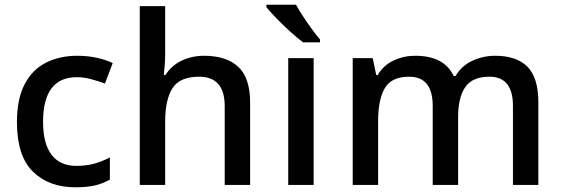

<svg xmlns="http://www.w3.org/2000/svg" viewBox="-20 -786 2387 816"><path d="M300 10Q188 10 120 -56.5Q52 -123 52 -267Q52 -366 85 -428.5Q118 -491 176 -520Q234 -549 308 -549Q354 -549 393.5 -540Q433 -531 459 -518L426 -431Q399 -441 367.5 -449.5Q336 -458 307 -458Q163 -458 163 -268Q163 -176 199 -128.5Q235 -81 304 -81Q348 -81 382.5 -91Q417 -101 447 -117V-23Q418 -6 384 2Q350 10 300 10Z M682 -560Q682 -533 680 -507.5Q678 -482 676 -467H683Q709 -508 752.5 -528.5Q796 -549 847 -549Q942 -549 992.5 -502Q1043 -455 1043 -351V0H935V-335Q935 -460 826 -460Q744 -460 713 -411Q682 -362 682 -270V0H574V-760H682Z M1313 0H1205V-539H1313ZM1238 -766Q1250 -744 1268 -716.5Q1286 -689 1305 -663Q1324 -637 1340 -618V-606H1268Q1244 -624 1213 -652Q1182 -680 1154 -709Q1126 -738 1112 -756V-766Z M2084 -549Q2176 -549 2222 -502Q2268 -455 2268 -351V0H2160V-336Q2160 -460 2060 -460Q1988 -460 1957.5 -416Q1927 -372 1927 -289V0H1819V-336Q1819 -460 1719 -460Q1644 -460 1615.5 -411.5Q1587 -363 1587 -271V0H1479V-539H1564L1579 -467H1585Q1610 -509 1653 -529Q1696 -549 1744 -549Q1868 -549 1908 -463H1916Q1942 -507 1988 -528Q2034 -549 2084 -549Z"/></svg>

Font: Noto Kufi Arabic Medium
Style: Regular
Weight: 500
Designer: Monotype Design Team, David Williams, Khaled Hosny
Foundry: Google LLC
Version: Version 2.109; ttfautohint (v1.8.4.7-5d5b)